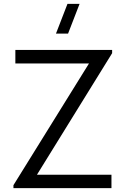

<svg xmlns="http://www.w3.org/2000/svg" viewBox="-20 -980 654 1000"><path d="M50 0H560.5V-70H172.5L564 -703V-720H60V-649.5H443.5L50 -15.5ZM271.5 -805H334.5L394.5 -960H331.5Z"/></svg>

Font: Eudonet
Style: Regular
Weight: 400
Designer: Mikhail Sharanda
Foundry: Mikhail Sharanda
Version: Version 4.503;Glyphs 3.1.2 (3151)